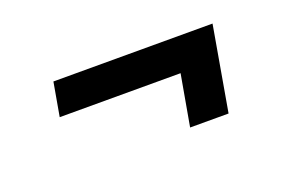

<svg xmlns="http://www.w3.org/2000/svg" viewBox="-44 -513 675 449"><g transform="rotate(-20 293.5 -288.0)"><path d="M464.8 -182.6H369.1L391.6 -309.6H90.8L105.5 -393.1H501.5Z"/></g></svg>

Font: Roboto Mono Medium
Style: Italic
Weight: 500
Designer: Google
Version: Version 2.000985; 2015; ttfautohint (v1.3)